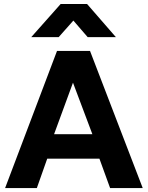

<svg xmlns="http://www.w3.org/2000/svg" viewBox="-20 -960 754 980"><path d="M6 0 271 -700H439.5L708.5 0H542L487.5 -150H221L168 0ZM256 -275H451.5L352.5 -538ZM139.5 -770.5 289.5 -939.5H424.5L571.5 -770.5H427.5L354.5 -855L279.5 -770.5Z"/></svg>

Font: Geologica Cursive SemiBold
Style: Regular
Weight: 600
Designer: Sindre Bremnes, Frode Helland
Foundry: Monokrom Skriftforlag AS
Version: Version 1.010;gftools[0.9.28]